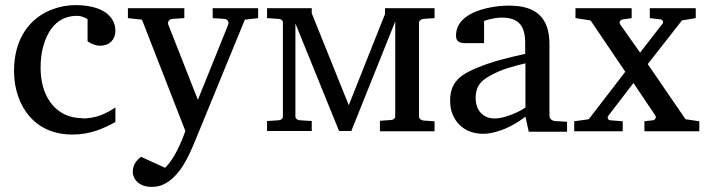

<svg xmlns="http://www.w3.org/2000/svg" viewBox="-20 -514 2768 752"><path d="M305 -51C278 -51 254 -56 233 -66C173 -96 139 -161 139 -250C139 -279 142 -306 149 -331C166 -394 204 -452 282 -452C298 -452 311 -446 323 -439V-352C336 -344 351 -335 373 -335C408 -335 432 -358 432 -394C432 -410 428 -424 420 -437C396 -477 340 -494 276 -494C244 -494 213 -488 184 -477C95 -443 35 -361 35 -237C35 -201 40 -168 51 -137C81 -51 150 13 264 13C334 13 386 -11 432 -36V-93C395 -69 357 -50 302 -50Z M626 143 532 100C514 115 500 131 500 160C500 167 502 174 505 181C516 204 540 218 574 218C591 218 607 215 621 208C686 176 719 99 747 31L939 -437L991 -443V-482H813V-443L860 -440C869 -439 878 -430 874 -418L755 -123L639 -418C635 -430 645 -439 654 -440L702 -443V-482H481V-443L536 -437L706 -1C688 50 662 108 627 143Z M1468 0H1682V-39L1638 -42C1630 -43 1621 -49 1621 -57V-425C1621 -433 1630 -439 1638 -440L1682 -443V-482H1488V-459L1346 -102L1201 -462V-482H1026V-443L1072 -440C1082 -439 1088 -434 1088 -425V-57C1088 -49 1081 -44 1072 -43L1026 -40V-1H1201V-40L1154 -43C1145 -44 1137 -49 1137 -58V-422L1308 -1H1356L1528 -430V-58C1528 -50 1521 -45 1512 -44L1468 -41Z M1843 -130C1843 -183 1871 -203 1908 -222C1945 -242 1987 -254 2038 -266V-93C2025 -84 2012 -77 1998 -71C1977 -62 1946 -50 1917 -50C1871 -50 1843 -83 1843 -130ZM1974 -492C1922 -492 1870 -481 1833 -464C1799 -448 1766 -421 1766 -374C1766 -351 1781 -345 1803 -345H1876V-432C1893 -438 1919 -445 1946 -445C2012 -445 2037 -412 2037 -346V-303C1964 -287 1901 -271 1845 -247C1789 -223 1743 -196 1743 -121C1743 -100 1746 -81 1753 -65C1772 -21 1811 10 1873 10C1883 10 1893 9 1903 7C1958 -4 1999 -28 2038 -57L2051 2H2201V-37L2153 -40C2142 -41 2132 -49 2132 -61V-341C2132 -445 2080 -492 1974 -492Z M2504 0H2719V-39L2665 -47L2517 -263L2651 -434L2705 -443V-482H2525V-443L2568 -438C2575 -437 2581 -427 2574 -420L2487 -308L2408 -420C2403 -429 2412 -437 2419 -438L2454 -443V-482H2234V-443L2293 -434L2429 -233L2286 -47L2229 -39V0H2419V-39L2369 -43C2361 -44 2357 -55 2363 -61L2461 -189L2547 -61C2552 -53 2545 -44 2538 -43L2504 -39Z"/></svg>

Font: Veleka
Style: Regular
Weight: 400
Designer: Stefan Peev, Context Ltd, 2016; SIL International, 1997-2014.
Foundry: Stefan Peev, Context Ltd, 2016
Version: Version 1.000